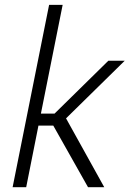

<svg xmlns="http://www.w3.org/2000/svg" viewBox="-20 -782 541 802"><path d="M202.6 -257.3H140.6L89.4 0H32.7L185.1 -761.7H241.7L150.9 -307.6H208L432.6 -528.3H501L255.9 -287.6L415.5 0H347.7Z"/></svg>

Font: Franko
Style: Light Italic
Weight: 300
Designer: Google
Version: Version 1.200310; 2013